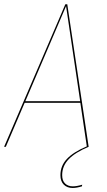

<svg xmlns="http://www.w3.org/2000/svg" viewBox="-23 -701 512 917"><path d="M273.9 135.7Q273.9 161.6 287.8 175.3Q301.8 189 324.7 189Q343.3 189 369.6 181.2L368.2 189Q342.8 196.8 324.2 196.8Q297.9 196.8 281.7 180.9Q265.6 165 265.6 135.7Q265.6 90.8 296.6 57.9Q327.6 24.9 391.6 -2L360.8 -210H94.7L4.9 0H-3.4L289.1 -680.7H298.3L400.4 0Q336.4 26.9 305.2 59.3Q273.9 91.8 273.9 135.7ZM98.1 -217.8H359.9L292.5 -671.9Z"/></svg>

Font: Fira Sans Compressed Eight
Style: Italic
Weight: 100
Width: 3
Italic angle: -8°
Designer: Carrois Corporate & Edenspiekermann AG
Foundry: Carrois Corporate GbR & Edenspiekermann AG
Version: Version 4.203;PS 004.203;hotconv 1.0.88;makeotf.lib2.5.64775